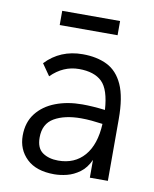

<svg xmlns="http://www.w3.org/2000/svg" viewBox="-74 -676 599 745"><g transform="rotate(10 225.0 -304.0)"><path d="M190 11Q119 11 81.5 -25Q44 -61 44 -116Q44 -168 71.5 -203.5Q99 -239 146 -257Q193 -275 251 -275Q271 -275 293.5 -273.5Q316 -272 341 -269Q336 -349 305.5 -378.5Q275 -408 215 -408Q153 -408 105 -360L73 -406Q131 -467 219 -467Q275 -467 315.5 -447Q356 -427 378 -378.5Q400 -330 400 -243V0H329V-70Q314 -37 290 -19.5Q266 -2 240 4.5Q214 11 190 11ZM110 -120Q110 -78 134.5 -61Q159 -44 196 -44Q261 -44 299 -88Q337 -132 341 -214Q320 -217 298 -219Q276 -221 256 -221Q191 -221 150.5 -197.5Q110 -174 110 -120ZM111 -563V-619H339V-563Z"/></g></svg>

Font: Inconsolata SemiCondensed
Style: Regular
Weight: 400
Width: 4
Monospace: yes
Designer: Raph Levien, Cyreal, Brenton Simpson
Foundry: Raph Levien, Cyreal, Google
Version: Version 3.001; ttfautohint (v1.8.2.53-6de2)